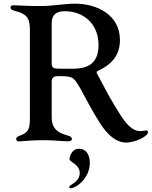

<svg xmlns="http://www.w3.org/2000/svg" viewBox="-20 -760 822 1041"><path d="M663.4 13.1C709.2 13.1 782.3 -18.8 782.3 -44C782.3 -48.3 780.2 -52.9 773.4 -52.9C767 -52.9 753.2 -49 739.7 -49C712 -49 677.6 -66.8 634.9 -133.5C574.6 -228 554.3 -271 509.9 -353.7C506.7 -360.1 503.6 -365.1 503.6 -368.3C503.6 -372.2 509.2 -375 514.6 -377.8C590.9 -413 630.3 -465.6 630.3 -543C630.3 -678.6 507.5 -740.1 386.7 -740.1C332.4 -740.1 266.7 -728 210.2 -727.3H171.9C114.3 -728 78.8 -731.5 52.9 -731.5C41.9 -731.5 36.9 -726.6 36.9 -719.1C36.9 -710.9 42.6 -705.3 62.1 -700.6C122.2 -685.4 142 -664.1 142 -600.9V-119.3C142 -56.8 132.8 -40.5 85.6 -23.8C72.8 -19.2 67.8 -13.8 67.8 -6C67.8 1.4 72.8 6.7 83.1 6.7C97.3 6.7 145.2 0 215.2 0C282 0 305 6 349.4 6C365.8 6 369.7 -0.4 369.7 -7.1C369.7 -14.6 364.7 -20.6 348.4 -24.9C303.6 -37.6 260.3 -54.3 260.3 -124.3V-318.9C260.3 -335.2 269.5 -346.2 288.4 -346.9C301.1 -347.3 318.9 -347.3 329.9 -346.6C372.9 -342.7 380 -342.7 416.5 -278.4C443.9 -229.8 479 -159.1 519.2 -96.9C539.1 -65.3 591.6 13.1 663.4 13.1ZM260.3 -413.7V-633.5C260.3 -686.4 291.9 -699.2 333.5 -699.2C424 -699.2 514.2 -638.5 514.2 -515.6C514.2 -404.5 441.4 -388.1 377.1 -387.4C348.7 -387.1 320.7 -387.1 292.6 -387.8C269.5 -388.1 260.3 -395.6 260.3 -413.7ZM355.8 253.9C355.8 257.8 356.9 260.7 361.9 260.7C394.2 260.7 467 205.3 467 123.2C467 77.8 445.7 46.5 409.4 46.5C364.7 46.5 356.9 95.2 356.9 103.3C356.9 118.6 412.3 130.3 412.3 178.6C412.3 216.6 380.3 232.6 360.8 245.7C357.6 248.2 355.8 251.1 355.8 253.9Z"/></svg>

Font: Margiela Serif Medium
Style: Regular
Weight: 500
Designer: Andreas Faust, Stefan Endress
Version: Version 1.002;FEAKit 1.0